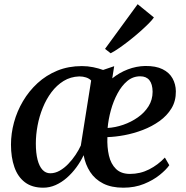

<svg xmlns="http://www.w3.org/2000/svg" viewBox="-20 -862 864 892"><path d="M510.5 -554.5 501.5 -498Q534.5 -524.5 573.5 -539.5Q612.5 -554.5 654.5 -555.5Q704 -556 735.2 -540.5Q766.5 -525 781.5 -498Q796.5 -471 797 -438Q797.5 -393 776.8 -358.8Q756 -324.5 721 -299.5Q686 -274.5 643.5 -258.2Q601 -242 558.2 -234Q515.5 -226 479 -225Q477 -178.5 486 -139.5Q495 -100.5 518.8 -77.2Q542.5 -54 584 -54Q631.5 -54 672.8 -75Q714 -96 746 -130L766.5 -94.5Q752.5 -74 722.2 -49.5Q692 -25 649 -7.5Q606 10 553 10Q497.5 10 459.2 -9.5Q421 -29 398.8 -63.2Q376.5 -97.5 368.5 -141Q355 -112 335 -84.8Q315 -57.5 290.5 -36Q266 -14.5 238.2 -2.2Q210.5 10 181 10Q129 10 95.8 -15.2Q62.5 -40.5 46.8 -85.8Q31 -131 31 -190Q31 -241.5 45 -293.2Q59 -345 86.8 -392Q114.5 -439 154.5 -475.8Q194.5 -512.5 246.2 -533.8Q298 -555 360.5 -555Q387 -555 412.8 -549.8Q438.5 -544.5 459 -537ZM355.5 -186 403.5 -488Q394 -497.5 379.8 -502.2Q365.5 -507 348 -507Q307.5 -505.5 275.5 -485.8Q243.5 -466 219.2 -433.8Q195 -401.5 178.8 -361.5Q162.5 -321.5 154.5 -278.5Q146.5 -235.5 146.5 -195.5Q146.5 -151 154.5 -120Q162.5 -89 177.5 -73Q192.5 -57 213.5 -57Q236 -57 257.2 -69Q278.5 -81 297.2 -100.5Q316 -120 331 -142.5Q346 -165 355.5 -186ZM631.5 -507.5Q597.5 -507.5 571.2 -485.5Q545 -463.5 525.8 -427.5Q506.5 -391.5 495 -349.5Q483.5 -307.5 480 -267.5Q515.5 -269.5 552.5 -282.2Q589.5 -295 620.5 -316.8Q651.5 -338.5 670.2 -368.5Q689 -398.5 689 -436Q688.5 -471.5 674 -489.5Q659.5 -507.5 631.5 -507.5ZM468 -635 619.5 -842.5 695 -781Q687.5 -769.5 670.5 -752.5Q653.5 -735.5 631 -715.5Q608.5 -695.5 583.8 -676Q559 -656.5 535.8 -640.2Q512.5 -624 494 -614.5Z"/></svg>

Font: Merriweather 48pt Medium
Style: Italic
Weight: 500
Italic angle: -7.8°
Version: Version 2.101